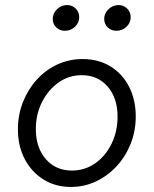

<svg xmlns="http://www.w3.org/2000/svg" viewBox="-20 -731 610 761"><path d="M261 10Q200 10 152.5 -19.5Q105 -49 78 -100.5Q51 -152 51 -218Q51 -276 71 -326.5Q91 -377 126 -415.5Q161 -454 207.5 -475.5Q254 -497 307 -497Q370 -497 417.5 -468Q465 -439 491.5 -387.5Q518 -336 518 -269Q518 -212 498 -161.5Q478 -111 442.5 -72.5Q407 -34 360.5 -12Q314 10 261 10ZM265 -55Q316 -55 357 -83.5Q398 -112 422 -161Q446 -210 446 -269Q446 -342 407 -387.5Q368 -433 304 -433Q253 -433 212 -404Q171 -375 146.5 -326.5Q122 -278 122 -219Q122 -146 161.5 -100.5Q201 -55 265 -55ZM237 -609Q217 -609 203 -622.5Q189 -636 189 -656Q189 -678 206 -694.5Q223 -711 246 -711Q266 -711 280 -697Q294 -683 294 -663Q294 -641 277.5 -625Q261 -609 237 -609ZM441 -609Q421 -609 407 -622.5Q393 -636 393 -656Q393 -678 410 -694.5Q427 -711 450 -711Q470 -711 484 -697Q498 -683 498 -663Q498 -641 481.5 -625Q465 -609 441 -609Z"/></svg>

Font: Red Hat Text VF
Style: Italic
Weight: 400
Italic angle: -12°
Designer: Pentagram, MCKL
Foundry: Pentagram, MCKL
Version: Version 1.023